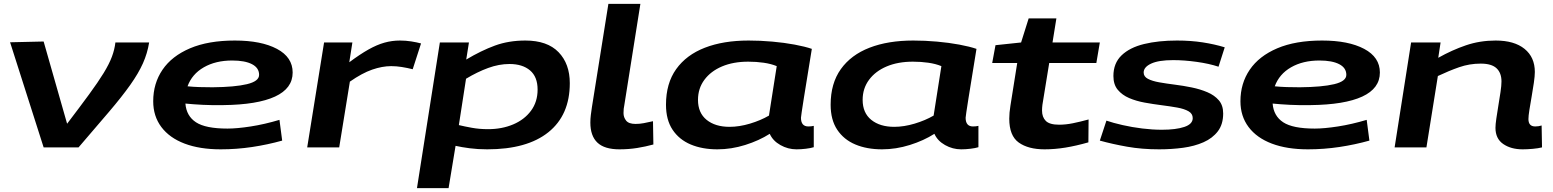

<svg xmlns="http://www.w3.org/2000/svg" viewBox="-20 -760 8009 990"><path d="M385 0H205L32 -542L205 -546L326 -122Q393 -210 439.5 -273.5Q486 -337 514.5 -383.5Q543 -430 557 -467.5Q571 -505 575 -541H749Q740 -485 717 -433.5Q694 -382 651.5 -322Q609 -262 543 -184.5Q477 -107 385 0Z M1435 -35Q1360 -14 1280 -2Q1200 10 1118 10Q1010 10 932 -19.5Q854 -49 812 -105Q770 -161 770 -238Q770 -330 818 -400.5Q866 -471 960 -511Q1054 -551 1191 -551Q1327 -551 1408 -508Q1489 -465 1489 -386Q1489 -304 1398 -262Q1307 -220 1131 -218Q1074 -217 1025 -219.5Q976 -222 936 -226Q941 -162 990.5 -129.5Q1040 -97 1153 -97Q1202 -97 1273 -108Q1344 -119 1421 -142ZM1177 -448Q1092 -448 1031 -413Q970 -378 947 -315Q976 -312 1008.5 -311Q1041 -310 1076 -310Q1191 -311 1253.5 -326Q1316 -341 1316 -374Q1316 -410 1279.5 -429Q1243 -448 1177 -448Z M1797 -541 1781 -439Q1836 -480 1879.5 -504.5Q1923 -529 1962 -540Q2001 -551 2042 -551Q2072 -551 2100.5 -546.5Q2129 -542 2151 -536L2108 -403Q2080 -410 2052 -414.5Q2024 -419 1997 -419Q1951 -419 1899 -401Q1847 -383 1784 -339L1729 0H1564L1651 -541Z M2130 210 2248 -541H2398L2384 -453Q2461 -499 2532 -525Q2603 -551 2689 -551Q2802 -551 2860 -491Q2918 -431 2918 -331Q2918 -167 2808 -78.5Q2698 10 2492 10Q2444 10 2402 4.5Q2360 -1 2329 -8L2293 210ZM2497 -94Q2568 -94 2626 -118.5Q2684 -143 2718 -189Q2752 -235 2752 -298Q2752 -364 2713 -397Q2674 -430 2607 -430Q2553 -430 2497 -409.5Q2441 -389 2383 -354L2346 -115Q2375 -108 2413.5 -101Q2452 -94 2497 -94Z M3117 -740H3282L3199 -217Q3197 -209 3196 -199Q3195 -189 3195 -177Q3195 -155 3208.5 -138Q3222 -121 3257 -121Q3279 -121 3299.5 -125Q3320 -129 3347 -135L3349 -15Q3309 -4 3265.5 3Q3222 10 3174 10Q3097 10 3060.5 -24.5Q3024 -59 3024 -128Q3024 -147 3026.5 -167.5Q3029 -188 3032 -207Z M4087 10Q4043 10 4004 -12Q3965 -34 3949 -70Q3894 -35 3822.5 -12.5Q3751 10 3679 10Q3601 10 3541.5 -15Q3482 -40 3448 -91Q3414 -142 3414 -220Q3414 -330 3466.5 -403.5Q3519 -477 3614.5 -514Q3710 -551 3840 -551Q3900 -551 3962 -545.5Q4024 -540 4077.5 -530Q4131 -520 4166 -508Q4140 -350 4125 -255Q4110 -160 4110 -153Q4110 -108 4148 -108Q4163 -108 4176 -111V-1Q4160 4 4135 7Q4110 10 4087 10ZM3945 -164 3985 -419Q3956 -431 3918 -436.5Q3880 -442 3838 -442Q3761 -442 3703 -417.5Q3645 -393 3612 -348.5Q3579 -304 3579 -245Q3579 -178 3623.5 -142Q3668 -106 3742 -106Q3792 -106 3847 -122.5Q3902 -139 3945 -164Z M4936 10Q4892 10 4853 -12Q4814 -34 4798 -70Q4743 -35 4671.5 -12.5Q4600 10 4528 10Q4450 10 4390.5 -15Q4331 -40 4297 -91Q4263 -142 4263 -220Q4263 -330 4315.5 -403.5Q4368 -477 4463.5 -514Q4559 -551 4689 -551Q4749 -551 4811 -545.5Q4873 -540 4926.5 -530Q4980 -520 5015 -508Q4989 -350 4974 -255Q4959 -160 4959 -153Q4959 -108 4997 -108Q5012 -108 5025 -111V-1Q5009 4 4984 7Q4959 10 4936 10ZM4794 -164 4834 -419Q4805 -431 4767 -436.5Q4729 -442 4687 -442Q4610 -442 4552 -417.5Q4494 -393 4461 -348.5Q4428 -304 4428 -245Q4428 -178 4472.5 -142Q4517 -106 4591 -106Q4641 -106 4696 -122.5Q4751 -139 4794 -164Z M5593 -144 5592 -26Q5529 -8 5474 1Q5419 10 5366 10Q5282 10 5233 -25Q5184 -60 5184 -148Q5184 -178 5190 -215L5225 -435H5096L5113 -527L5245 -541L5284 -665H5427L5407 -541H5651L5633 -435H5390L5355 -220Q5354 -212 5353.5 -204.5Q5353 -197 5353 -190Q5353 -156 5372.5 -136.5Q5392 -117 5441 -117Q5475 -117 5512 -124.5Q5549 -132 5593 -144Z M5651 -35 5685 -138Q5720 -126 5768.5 -115Q5817 -104 5869.5 -97.5Q5922 -91 5971 -91Q6043 -91 6086.5 -105.5Q6130 -120 6130 -151Q6130 -174 6108 -186.5Q6086 -199 6049.5 -205.5Q6013 -212 5969.5 -217.5Q5926 -223 5882 -231Q5838 -239 5802 -254.5Q5766 -270 5743.5 -297Q5721 -324 5721 -368Q5721 -434 5763 -474.5Q5805 -515 5879 -533Q5953 -551 6049 -551Q6120 -551 6181.5 -541.5Q6243 -532 6295 -516L6263 -416Q6215 -432 6150.5 -441Q6086 -450 6029 -450Q5954 -450 5915.5 -432Q5877 -414 5877 -386Q5877 -365 5899 -353.5Q5921 -342 5957.5 -335.5Q5994 -329 6038 -323.5Q6082 -318 6125.5 -309Q6169 -300 6205.5 -284.5Q6242 -269 6264.5 -243Q6287 -217 6287 -175Q6287 -119 6259.5 -83Q6232 -47 6185.5 -26.5Q6139 -6 6080 2Q6021 10 5957 10Q5868 10 5792 -3.5Q5716 -17 5651 -35Z M7041 -35Q6966 -14 6886 -2Q6806 10 6724 10Q6616 10 6538 -19.5Q6460 -49 6418 -105Q6376 -161 6376 -238Q6376 -330 6424 -400.5Q6472 -471 6566 -511Q6660 -551 6797 -551Q6933 -551 7014 -508Q7095 -465 7095 -386Q7095 -304 7004 -262Q6913 -220 6737 -218Q6680 -217 6631 -219.5Q6582 -222 6542 -226Q6547 -162 6596.5 -129.5Q6646 -97 6759 -97Q6808 -97 6879 -108Q6950 -119 7027 -142ZM6783 -448Q6698 -448 6637 -413Q6576 -378 6553 -315Q6582 -312 6614.5 -311Q6647 -310 6682 -310Q6797 -311 6859.5 -326Q6922 -341 6922 -374Q6922 -410 6885.5 -429Q6849 -448 6783 -448Z M7256 -541H7408L7396 -462Q7467 -502 7539 -526.5Q7611 -551 7692 -551Q7788 -551 7841 -508Q7894 -465 7894 -389Q7894 -368 7889 -333.5Q7884 -299 7877.5 -262Q7871 -225 7866 -193.5Q7861 -162 7861 -146Q7861 -108 7896 -108Q7914 -108 7929 -113L7931 0Q7911 5 7883 7.5Q7855 10 7831 10Q7771 10 7731 -17.5Q7691 -45 7691 -101Q7691 -118 7695.5 -149Q7700 -180 7706 -216Q7712 -252 7717 -285.5Q7722 -319 7722 -340Q7722 -384 7696.5 -408Q7671 -432 7615 -432Q7557 -432 7504 -413.5Q7451 -395 7394 -368L7335 0H7171Z"/></svg>

Font: Georama Extra Expanded SemiBold
Style: Italic
Weight: 600
Width: 8
Italic angle: -9°
Designer: Jean-Baptiste Levee
Foundry: Production Type
Version: Version 1.000